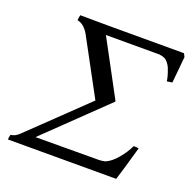

<svg xmlns="http://www.w3.org/2000/svg" viewBox="-117 -763 875 878"><g transform="rotate(20 320.5 -323.5)"><path d="M632.8 -646Q634.8 -642.6 637.5 -637.2Q640.1 -631.8 641.1 -629.9Q640.6 -623.5 628.9 -502Q623.5 -500.5 603 -498Q601.1 -520.5 585 -561Q574.2 -583 558.1 -594.2Q544.9 -600.6 529.8 -602.1H506.8H269L414.1 -332L412.1 -331.1V-329.1L126 -53.2L432.1 -54.2Q448.2 -54.2 463.9 -58.1Q491.7 -69.3 519.5 -102.5Q547.4 -135.7 562 -168Q580.1 -168 586.9 -166Q549.8 -35.2 538.1 0H401.9H126H11.2Q11.2 -10.3 15.1 -23.9Q37.1 -25.9 55.2 -43.9Q63 -51.3 132.8 -118.2L326.2 -304.2L179.2 -576.2Q155.3 -616.2 124 -621.1Q124 -631.3 127.9 -647Q146.5 -647 196 -646.5Q245.6 -646 267.1 -646Z"/></g></svg>

Font: Common Serif News
Style: Italic
Weight: 450
Italic angle: -12°
Designer: Philipp H. Poll, Khaled Hosny
Foundry: Stefan Peev, Context Ltd.
Version: Version 1.026